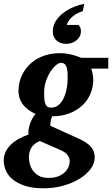

<svg xmlns="http://www.w3.org/2000/svg" viewBox="-51 -787 604 1036"><path d="M325.2 83Q325.2 65.9 314.5 50.8Q303.7 35.6 275.9 22.9L164.1 -25.9Q147.5 -19.5 136.2 -10.3Q125 -1 117.9 10.5Q110.8 22 107.9 35.2Q105 48.3 105 62Q105 78.1 109.9 97.4Q114.7 116.7 126.7 133.5Q138.7 150.4 158.9 161.6Q179.2 172.9 210 172.9Q244.1 172.9 266.4 163.1Q288.6 153.3 301.8 139.4Q314.9 125.5 320.1 110.1Q325.2 94.7 325.2 83ZM314 -359.9Q314 -377.4 313.5 -393.6Q313 -409.7 309.3 -421.9Q305.7 -434.1 297.9 -441.2Q290 -448.2 275.9 -448.2Q267.6 -448.2 252.7 -436.5Q237.8 -424.8 223.1 -403.3Q208.5 -381.8 197.8 -351.8Q187 -321.8 187 -285.2Q187 -267.6 188.2 -253.2Q189.5 -238.8 193.1 -228.3Q196.8 -217.8 204.1 -211.9Q211.4 -206.1 224.1 -206.1Q249 -206.1 266.1 -221.4Q283.2 -236.8 293.7 -260Q304.2 -283.2 309.1 -310.1Q314 -336.9 314 -359.9ZM440.9 -417Q445.3 -405.8 448.7 -389.4Q452.1 -373 452.1 -355Q452.1 -317.9 437.7 -282.7Q423.3 -247.6 395.3 -220.2Q367.2 -192.9 325.7 -176.3Q284.2 -159.7 230 -159.2Q224.6 -145 222.2 -130.6Q219.7 -116.2 221.2 -107.9L354 -47.9Q377.9 -37.6 397.5 -27.1Q417 -16.6 430.9 -3.9Q444.8 8.8 452.4 24.9Q460 41 460 63Q460 94.7 438 124.5Q416 154.3 378.4 177.5Q340.8 200.7 290.8 214.8Q240.7 229 184.1 229Q124.5 229 83.7 215.6Q43 202.1 17.3 180.9Q-8.3 159.7 -19.5 132.8Q-30.8 106 -30.8 79.1Q-30.8 53.7 -20.5 32.2Q-10.3 10.7 7.8 -6.8Q25.9 -24.4 50.3 -37.8Q74.7 -51.3 103 -61Q101.1 -72.8 103.3 -87.6Q105.5 -102.5 110.6 -117.9Q115.7 -133.3 123.5 -147.5Q131.3 -161.6 141.1 -171.9Q121.1 -181.2 104.2 -193.1Q87.4 -205.1 75 -220.2Q62.5 -235.4 55.7 -254.4Q48.8 -273.4 48.8 -296.9Q48.8 -320.3 54.7 -344.5Q60.5 -368.7 72.8 -391.1Q85 -413.6 103.3 -433.3Q121.6 -453.1 146.7 -468Q171.9 -482.9 203.6 -491.5Q235.4 -500 273.9 -500Q293 -500 310.3 -497.3Q327.6 -494.6 342.3 -490.5Q356.9 -486.3 368.4 -482.2Q379.9 -478 387.2 -475.1H533.2V-417ZM233.9 -617.2Q233.9 -648.4 250.5 -674.1Q267.1 -699.7 292.2 -718.5Q317.4 -737.3 347.2 -749.5Q377 -761.7 403.8 -766.6L395.5 -726.6Q383.3 -723.1 369.4 -716.3Q355.5 -709.5 343.3 -700Q331.1 -690.4 321.8 -678.2Q312.5 -666 309.6 -652.3H372.6Q379.4 -645.5 382.6 -637Q385.7 -628.4 385.7 -619.1Q385.7 -602.5 378.7 -589.8Q371.6 -577.1 360.4 -568.4Q349.1 -559.6 334.7 -554.9Q320.3 -550.3 305.7 -550.3Q290 -550.3 277.1 -554.9Q264.2 -559.6 254.4 -568.1Q244.6 -576.7 239.3 -589.1Q233.9 -601.6 233.9 -617.2Z"/></svg>

Font: Charis SIL Phon
Style: Bold Italic
Weight: 700
Italic angle: -11°
Foundry: SIL International
Version: Version 5.000